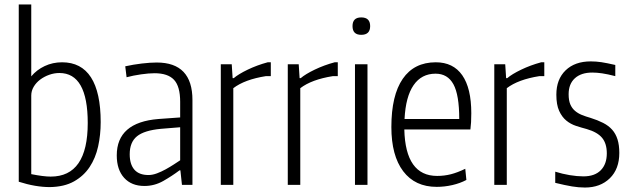

<svg xmlns="http://www.w3.org/2000/svg" viewBox="-20 -828 2829 860"><path d="M203 10Q139 10 64 -14V-808H120V-486Q144 -515 180 -532Q216 -549 258 -549Q344 -549 387.5 -481.5Q431 -414 431 -281Q431 -224 419.5 -172Q408 -120 381.5 -80Q355 -40 311.5 -15.5Q268 9 203 10ZM207 -37Q373 -37 373 -277Q373 -501 246 -501Q223 -501 200.5 -493Q178 -485 160 -471.5Q142 -458 131 -439.5Q120 -421 120 -400V-48Q175 -37 207 -37Z M627 5Q569 5 536 -31.5Q503 -68 503 -132Q503 -280 690 -295L787 -302V-372Q787 -441 759.5 -470.5Q732 -500 672 -500Q647 -500 612 -495Q577 -490 547 -482L541 -531Q577 -539 615 -543.5Q653 -548 682 -548Q842 -548 842 -380V0H795L788 -65H784Q751 -40 711.5 -17.5Q672 5 627 5ZM645 -44Q663 -44 683 -51.5Q703 -59 722 -69.5Q741 -80 758 -91Q775 -102 787 -110V-258L701 -251Q626 -244 593.5 -217.5Q561 -191 561 -137Q561 -92 582 -68Q603 -44 645 -44Z M969 -540H1018L1022 -478H1027Q1048 -496 1089.5 -516Q1131 -536 1179 -549H1193V-487H1171Q1076 -472 1025 -433V0H969Z M1269 -540H1318L1322 -478H1327Q1348 -496 1389.5 -516Q1431 -536 1479 -549H1493V-487H1471Q1376 -472 1325 -433V0H1269Z M1598 -672Q1559 -672 1559 -711Q1559 -750 1598 -750Q1638 -750 1638 -711Q1638 -672 1598 -672ZM1570 -540H1626V0H1570Z M1936 9Q1839 9 1786 -61Q1733 -131 1733 -259Q1733 -401 1784 -475Q1835 -549 1932 -549Q2010 -549 2050.5 -491Q2091 -433 2091 -321Q2091 -296 2090 -280.5Q2089 -265 2087 -248H1791Q1796 -40 1938 -40Q1970 -40 1999.5 -47.5Q2029 -55 2064 -72L2069 -22Q2041 -7 2006 1Q1971 9 1936 9ZM1931 -498Q1868 -498 1832.5 -446.5Q1797 -395 1792 -295H2037Q2037 -403 2011 -450.5Q1985 -498 1931 -498Z M2194 -540H2243L2247 -478H2252Q2273 -496 2314.5 -516Q2356 -536 2404 -549H2418V-487H2396Q2301 -472 2250 -433V0H2194Z M2600 12Q2572 12 2542 7Q2512 2 2467 -9V-59Q2499 -49 2532 -43.5Q2565 -38 2593 -38Q2644 -38 2671 -65.5Q2698 -93 2698 -141Q2698 -185 2677 -210.5Q2656 -236 2608 -250Q2585 -256 2560.5 -264Q2536 -272 2516.5 -288Q2497 -304 2484.5 -331.5Q2472 -359 2472 -404Q2472 -473 2513.5 -513Q2555 -553 2626 -553Q2650 -553 2673.5 -549.5Q2697 -546 2736 -537V-487Q2701 -496 2677 -499.5Q2653 -503 2633 -503Q2583 -503 2555 -477.5Q2527 -452 2527 -406Q2527 -378 2534.5 -360.5Q2542 -343 2555.5 -331.5Q2569 -320 2586.5 -313Q2604 -306 2625 -300Q2657 -290 2681.5 -277.5Q2706 -265 2722 -247Q2738 -229 2746 -203.5Q2754 -178 2754 -143Q2754 -71 2711.5 -29.5Q2669 12 2600 12Z"/></svg>

Font: Encode Sans Compressed
Style: Light
Weight: 300
Designer: Pablo Impallari, Andres Torresi
Foundry: Pablo Impallari, Andres Torresi
Version: Version 1.000; ttfautohint (v1.00) -l 8 -r 50 -G 200 -x 14 -